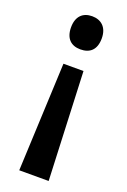

<svg xmlns="http://www.w3.org/2000/svg" viewBox="-143 -592 546 828"><g transform="rotate(20 130.0 -178.0)"><path d="M201 -468C201 -519 171 -544 130 -544C87 -544 60 -518 60 -468C60 -417 87 -392 130 -392C173 -392 201 -415 201 -468ZM83 -309 61 188H196L175 -309Z"/></g></svg>

Font: Noto Sans Tamil Condensed SemiBold
Style: Regular
Weight: 600
Width: 3
Designer: Jelle Bosma - Monotype Design Team
Foundry: Monotype Imaging Inc.
Version: Version 2.004